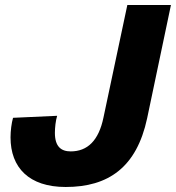

<svg xmlns="http://www.w3.org/2000/svg" viewBox="-20 -730 702 766"><path d="M242 16C412 16 525 -62 567 -258L662 -710H488L393 -262C374 -169 329 -126 262 -126C224 -126 199 -145 199 -200C199 -220 202 -249 208 -268L32 -260C26 -239 22 -208 22 -182C22 -61 96 16 242 16Z"/></svg>

Font: Geist ExtraBold
Style: Italic
Weight: 800
Italic angle: -12°
Designer: Basement.studio, Andrés Briganti, Mateo Zaragoza
Foundry: Basement.studio, Vercel, Andrés Briganti, Guido Ferreyra, Mateo Zaragoza
Version: Version 1.500